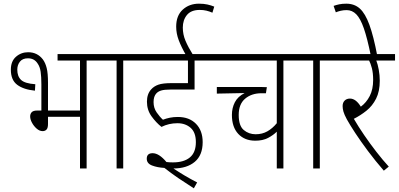

<svg xmlns="http://www.w3.org/2000/svg" viewBox="-20 -916 2168 1044"><path d="M133 -632Q183 -632 213 -593Q227 -574 234 -545.5Q241 -517 241 -466V-315H415V-587H293V-622H546V-587H451V0H415V-281H241V-242Q241 -220 233 -211.5Q225 -203 212 -203Q195 -203 179.5 -216.5Q164 -230 154 -248.5Q144 -267 144 -283Q144 -297 152.5 -306Q161 -315 183 -315H205V-457Q205 -499 201 -526Q197 -553 185 -570Q167 -599 132 -599Q103 -599 88.5 -581Q74 -563 74 -537Q74 -501 94.5 -481.5Q115 -462 172 -458L170 -423Q108 -429 73.5 -455Q39 -481 39 -537Q39 -583 67 -607.5Q95 -632 133 -632Z M650 -587V0H614V-587H533V-622H744V-587Z M945 -246Q898 -246 858 -226Q829 -249 804 -283.5Q779 -318 779 -363Q779 -405 802 -430Q817 -447 841 -455.5Q865 -464 913 -464H1002V-587H731V-622H1137V-587H1038V-429H906Q874 -429 857 -424Q840 -419 830 -408Q815 -392 815 -361Q815 -329 832 -304.5Q849 -280 866 -265Q884 -272 904 -276Q924 -280 947 -280Q1009 -280 1045.5 -243Q1082 -206 1082 -143Q1082 -72 1039 -36Q996 0 923 0Q951 19 984 38.5Q1017 58 1052 76L1034 108Q990 80 949.5 52.5Q909 25 874 -3Q836 -5 807 -16Q778 -27 778 -53Q778 -83 810 -83Q845 -83 885 -35Q902 -33 920 -33Q980 -33 1012.5 -60Q1045 -87 1045 -143Q1045 -196 1016.5 -221Q988 -246 945 -246ZM992 -615Q966 -660 952 -697Q938 -734 938 -771Q938 -831 973.5 -863.5Q1009 -896 1062 -896Q1088 -896 1108 -891.5Q1128 -887 1145 -880L1135 -847Q1119 -854 1102.5 -858Q1086 -862 1066 -862Q1019 -862 996.5 -834.5Q974 -807 974 -766Q974 -729 988.5 -694.5Q1003 -660 1031 -615Z M1615 -587H1521V0H1485V-200Q1466 -181 1437.5 -166Q1409 -151 1368 -151Q1310 -151 1275.5 -188Q1241 -225 1241 -291Q1241 -329 1257 -360Q1273 -391 1310 -410L1159 -407V-443H1355Q1377 -443 1398 -443Q1419 -443 1431 -442L1426 -409H1402Q1348 -409 1313 -379.5Q1278 -350 1278 -291Q1278 -232 1305.5 -209Q1333 -186 1370 -186Q1406 -186 1434 -202Q1462 -218 1485 -246V-587H1124V-622H1615Z M1719 -587V0H1683V-587H1602V-622H1813V-587Z M2094 -10 2067 12Q2021 -41 1981 -94.5Q1941 -148 1911.5 -193Q1882 -238 1866 -267Q1852 -293 1847.5 -309Q1843 -325 1843 -339Q1843 -358 1854 -369Q1865 -380 1883 -380Q1915 -380 1942 -336Q1972 -358 1990.5 -394Q2009 -430 2009 -481Q2009 -519 2002 -545.5Q1995 -572 1987 -587H1800V-622H2128V-587H2026Q2034 -567 2039.5 -537Q2045 -507 2045 -477Q2045 -419 2025 -379.5Q2005 -340 1972.5 -314Q1940 -288 1904 -270Q1929 -227 1960.5 -181Q1992 -135 2026.5 -90.5Q2061 -46 2094 -10Z M1996 -615Q1977 -708 1958.5 -761.5Q1940 -815 1917.5 -838Q1895 -861 1865 -861Q1848 -861 1833 -857.5Q1818 -854 1806 -849L1794 -884Q1808 -889 1824.5 -892.5Q1841 -896 1863 -896Q1907 -896 1936.5 -869.5Q1966 -843 1988.5 -781.5Q2011 -720 2031 -615Z"/></svg>

Font: Noto Sans Condensed ExtraLight
Style: Italic
Weight: 200
Width: 3
Italic angle: -12°
Designer: Monotype Design Team
Foundry: Monotype Imaging Inc.
Version: Version 2.013; ttfautohint (v1.8.4.7-5d5b)